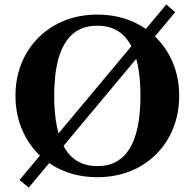

<svg xmlns="http://www.w3.org/2000/svg" viewBox="-20 -790 880 868"><path d="M420 11Q339.1 11 271.5 -16Q204 -43 154.5 -92.5Q105 -142 77.5 -209.5Q50 -277 50 -357Q50 -437 77.3 -504Q104.5 -571 154.3 -620.5Q204 -670 271.6 -697Q339.1 -724 420 -724Q500.9 -724 568.5 -697Q636 -670 685.5 -620.5Q735 -571 762.5 -504Q790 -437 790 -357Q790 -277 762.7 -209.5Q735.5 -142 685.7 -92.5Q636 -43 568.4 -16Q500.9 11 420 11ZM420 -39Q615 -39 615 -357Q615 -674 420 -674Q225 -674 225 -357Q225 -39 420 -39ZM110 58 68 24 732 -770 772 -735Z"/></svg>

Font: Baskervville SC
Style: Regular
Weight: 400
Designer: Alexis Faudot, Rémi Forte, Morgane Pierson, Rafael Ribas, Tanguy Vanlaeys, Rosalie Wagner, Thomas Huot-Marchand
Foundry: ANRT
Version: Version 1.100